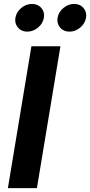

<svg xmlns="http://www.w3.org/2000/svg" viewBox="-20 -965 462 985"><path d="M290 -727.5 169.4 0H20.5L141.1 -727.5ZM120.1 -802.7Q89.8 -802.7 72 -823.7Q54.2 -844.7 59.1 -874Q64 -903.3 88.9 -924.1Q113.8 -944.8 144 -944.8Q174.3 -944.8 192.1 -924.1Q210 -903.3 205.1 -874Q200.2 -844.7 175.3 -823.7Q150.4 -802.7 120.1 -802.7ZM336.4 -802.7Q306.2 -802.7 288.3 -823.7Q270.5 -844.7 275.4 -874Q280.3 -903.3 305.2 -924.1Q330.1 -944.8 360.4 -944.8Q390.6 -944.8 408.4 -924.1Q426.3 -903.3 421.4 -874Q416.5 -844.7 391.6 -823.7Q366.7 -802.7 336.4 -802.7Z"/></svg>

Font: Inter
Style: Bold Italic
Weight: 700
Italic angle: -9.39999°
Designer: Rasmus Andersson
Foundry: rsms
Version: Version 4.001;git-9221beed3